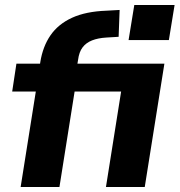

<svg xmlns="http://www.w3.org/2000/svg" viewBox="-20 -752 722 772"><path d="M63 0 124 -384H29L46 -496H163L138 -476L142 -502Q152 -565 183 -610Q214 -655 269.5 -680.5Q325 -706 408 -709L461 -712L457 -604L407 -601Q374 -599 350 -589.5Q326 -580 312 -561.5Q298 -543 294 -512L289 -482L276 -496H641L562 0H406L467 -384H280L219 0ZM497 -591 520 -732H682L659 -591Z"/></svg>

Font: Nunito Sans 10pt ExtraBold
Style: Italic
Weight: 800
Italic angle: -9°
Designer: Vernon Adams
Foundry: Vernon Adams
Version: Version 3.101;gftools[0.9.27]